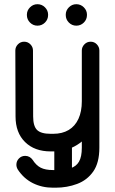

<svg xmlns="http://www.w3.org/2000/svg" viewBox="-20 -716 546 914"><path d="M65 91.5Q58 80 58 68Q58 50.8 70.1 38.4Q82.2 26 100 26Q111.2 26 120.4 31.2Q129.5 36.5 135 44.5Q152 71.2 174 82.4Q196 93.5 232 93.5H244.8Q287 93.5 314.8 85.1Q342.5 76.8 356 53.6Q369.5 30.5 369.5 -13V-475.8Q369.5 -492.2 381.8 -504.9Q394 -517.5 411.5 -517.5Q429 -517.5 441 -504.9Q453 -492.2 453 -475.8V-13Q453 59 423.9 100.4Q394.8 141.8 347 159.6Q299.2 177.5 244.8 177.5H232Q180 177.5 136.6 155.9Q93.2 134.2 65 91.5ZM369.5 -233.8Q369.5 -251.2 381.8 -263.5Q394 -275.8 411.5 -275.8Q429 -275.8 441 -263.5Q453 -251.2 453 -233.8Q453 -165.5 424.9 -111.4Q396.8 -57.2 347 -26.2Q297.2 4.8 233 4.8H221.2Q144.5 4.8 99.2 -39.9Q54 -84.5 54 -161.8L53 -475.8Q53 -492.2 65.2 -504.9Q77.5 -517.5 95 -517.5Q112.5 -517.5 124.8 -504.9Q137 -492.2 137 -475.8L137.8 -161.8Q137.8 -116 156.2 -97.5Q174.8 -79 221.2 -79H233Q276.5 -79 307 -97.2Q337.5 -115.5 353.5 -150.4Q369.5 -185.2 369.5 -233.8ZM322.5 122.5Q322.5 140 310.2 152.2Q298 164.5 280.5 164.5Q263 164.5 250.8 152.2Q238.5 140 238.5 122.5V-35Q238.5 -52.5 250.8 -64.8Q263 -77 280.5 -77Q298 -77 310.2 -64.8Q322.5 -52.5 322.5 -35ZM293 -646Q293 -666.2 307.9 -681.1Q322.8 -696 343.2 -696Q364.2 -696 379.1 -681.1Q394 -666.2 394 -646V-644.5Q394 -623.5 379.1 -608.6Q364.2 -593.8 343.2 -593.8Q322.8 -593.8 307.9 -608.6Q293 -623.5 293 -644.5ZM108 -646Q108 -666.2 122.9 -681.1Q137.8 -696 158.2 -696Q179.2 -696 194.1 -681.1Q209 -666.2 209 -646V-644.5Q209 -623.5 194.1 -608.6Q179.2 -593.8 158.2 -593.8Q137.8 -593.8 122.9 -608.6Q108 -623.5 108 -644.5Z"/></svg>

Font: Libertine-Super Thin
Style: Regular
Weight: 100
Designer: Bastien Sozeau
Foundry: NBR — Bastien Sozeau
Version: Version 2.003;gftools[0.9.33]